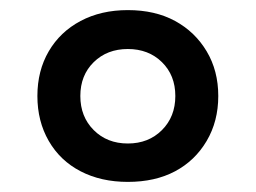

<svg xmlns="http://www.w3.org/2000/svg" viewBox="-20 -690 506 380"><path d="M233 -330Q180 -330 139.5 -351Q99 -372 76.5 -411Q54 -450 54 -500Q54 -550 76.5 -588.5Q99 -627 139.5 -648.5Q180 -670 233 -670Q287 -670 326.5 -648.5Q366 -627 389 -588.5Q412 -550 412 -500Q412 -450 389 -411Q366 -372 326.5 -351Q287 -330 233 -330ZM233 -406Q274 -406 300.5 -432.5Q327 -459 327 -500Q327 -541 300.5 -567Q274 -593 233 -593Q192 -593 165.5 -567Q139 -541 139 -500Q139 -459 165.5 -432.5Q192 -406 233 -406Z"/></svg>

Font: Kantumruy Pro Medium
Style: Regular
Weight: 500
Designer: Sovichet Tep
Foundry: Sovichet Tep
Version: Version 1.002